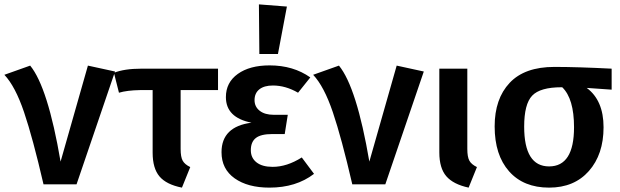

<svg xmlns="http://www.w3.org/2000/svg" viewBox="-32 -843 2835 878"><path d="M106 -543Q187 -444 245 -104L370 -543L494 -516L318 0H167Q118 -212 78 -330Q38 -448 -12 -501Z M965 -431H794V-162Q794 -125 803.5 -108Q813 -91 838 -79L800 15Q729 1 697.5 -36Q666 -73 666 -145V-431H608Q549 -430 512 -419L489 -510Q536 -529 615 -529H965Z M1152 -823 1280 -813 1239 -596H1154ZM1201 -544Q1309 -544 1387 -489L1331 -419Q1274 -452 1216 -452Q1176 -452 1154 -434.5Q1132 -417 1132 -385Q1132 -355 1155.5 -336.5Q1179 -318 1220 -318H1284L1270 -230H1213Q1161 -230 1138 -212Q1115 -194 1115 -156Q1115 -121 1141 -100.5Q1167 -80 1215 -80Q1280 -80 1348 -123L1404 -48Q1322 15 1200 15Q1101 15 1041 -27.5Q981 -70 981 -147Q981 -264 1118 -282Q1001 -305 1001 -399Q1001 -466 1055.5 -505Q1110 -544 1201 -544Z M1518 -543Q1599 -444 1657 -104L1782 -543L1906 -516L1730 0H1579Q1530 -212 1490 -330Q1450 -448 1400 -501Z M2105 -529V-162Q2105 -125 2114.5 -108Q2124 -91 2149 -79L2111 15Q2041 0 2009 -37Q1977 -74 1977 -146V-529Z M2765 -529V-433L2651 -441Q2728 -384 2728 -261Q2728 -137 2661 -61Q2594 15 2479 15Q2362 15 2296 -59.5Q2230 -134 2230 -265Q2230 -391 2298.5 -464Q2367 -537 2503 -537Q2609 -537 2765 -529ZM2593 -261Q2593 -392 2539 -444H2536Q2438 -444 2401.5 -405.5Q2365 -367 2365 -264Q2365 -82 2479 -82Q2593 -82 2593 -261Z"/></svg>

Font: FiraGO Medium
Style: Regular
Weight: 500
Designer: bBox Type
Foundry: bBox Type GmbH
Version: Version 1.001;PS 001.001;hotconv 1.0.88;makeotf.lib2.5.64775